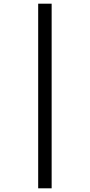

<svg xmlns="http://www.w3.org/2000/svg" viewBox="-20 -780 487 1041"><path d="M187 -760H260V241H187Z"/></svg>

Font: Noto Sans Hebrew Condensed
Style: Regular
Weight: 400
Width: 3
Designer: Monotype Design Team
Foundry: Monotype Imaging Inc.
Version: Version 2.004; ttfautohint (v1.8.4.7-5d5b)